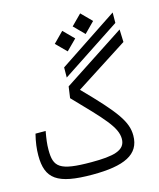

<svg xmlns="http://www.w3.org/2000/svg" viewBox="-124 -928 844 1019"><g transform="rotate(-15 298.5 -419.0)"><path d="M257.3 2.4C431.2 2.4 519.5 -37.6 519.5 -142.6C519.5 -217.8 474.6 -280.8 308.6 -449.7L597.2 -635.3L594.7 -704.6L255.4 -482.9L246.6 -420.4C395 -266.6 456.1 -205.6 456.1 -141.1C456.1 -76.7 388.7 -63 268.6 -63C91.8 -63 64.9 -90.8 64.9 -185.1C64.9 -216.8 68.8 -244.6 76.2 -286.1H20.5C9.8 -243.2 4.9 -206.1 4.9 -169.9C4.9 -42 63 2.4 257.3 2.4ZM257.8 -530.8 582 -744.1 582.5 -801.3 258.3 -586.4ZM298.8 -663.6 355 -719.7 298.8 -776.4 242.7 -719.7ZM414.6 -728 470.7 -784.7 414.6 -841.3 358.4 -784.7Z"/></g></svg>

Font: Cascadia Code PL Light
Style: Regular
Weight: 300
Monospace: yes
Designer: Aaron Bell
Foundry: Saja Typeworks
Version: Version 2404.023